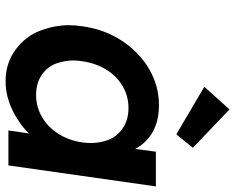

<svg xmlns="http://www.w3.org/2000/svg" viewBox="-97 -733 840 686"><g transform="rotate(90 323.0 -390.0)"><path d="M270 10Q205 10 157 -26Q109 -62 89.5 -114Q70 -166 70 -216Q70 -239 74 -265Q85 -344 126 -406Q167 -468 227 -503Q287 -538 356 -538Q396 -538 427.5 -526.5Q459 -515 481 -494Q500 -476 512 -453L522 -527H646L571 0H446L457 -74Q436 -51 408 -34Q378 -14 343 -2Q308 10 270 10ZM319 -99Q362 -99 398 -120Q434 -141 458 -178.5Q482 -216 489 -265Q491 -281 491 -296Q491 -326 480 -356.5Q469 -387 439 -408Q409 -429 366 -429Q323 -429 287.5 -408Q252 -387 229 -350Q206 -313 199 -265Q196 -247 196 -231Q196 -203 206.5 -172Q217 -141 246.5 -120Q276 -99 319 -99ZM460 -600 290 -700 371 -790 508 -659Z"/></g></svg>

Font: Lexend Med
Style: Italic
Weight: 500
Italic angle: -8.13011°
Designer: Bonnie Shaver-Troup, Thomas Jockin
Foundry: Lexend
Version: Version 1.007